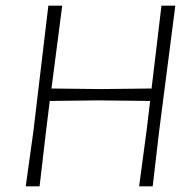

<svg xmlns="http://www.w3.org/2000/svg" viewBox="-20 -659 687 679"><path d="M200 -639 162 -346 337 -344 516 -346 551 -639H600L543 -197L520 0H472L498 -194L511 -302L326 -304L156 -302L143 -197L120 0H71L98 -194L151 -639Z"/></svg>

Font: Alegreya Sans SC Light
Style: Italic
Weight: 300
Italic angle: -7°
Designer: Juan Pablo del Peral
Foundry: Huerta Tipografica
Version: Version 2.007